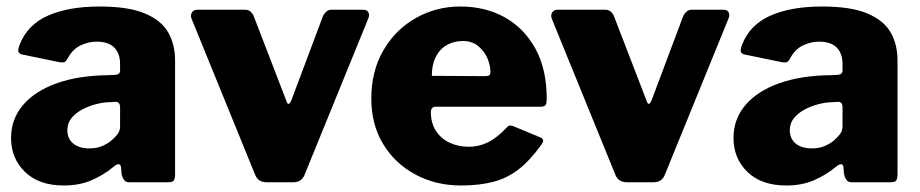

<svg xmlns="http://www.w3.org/2000/svg" viewBox="-20 -560 2828 590"><path d="M327 -46Q298 -22 261 -6Q224 10 176 10Q100 10 57 -31.5Q14 -73 14 -136Q14 -194 50.5 -237Q87 -280 154 -304Q221 -328 313 -329L334 -330Q338 -330 343.5 -332.5Q349 -335 349 -344V-363Q349 -396 331 -414Q313 -432 277 -432Q252 -432 227.5 -420.5Q203 -409 187 -379Q183 -372 179 -369.5Q175 -367 162 -369L46 -393Q40 -395 37 -400Q34 -405 40 -422Q64 -484 127.5 -512Q191 -540 286 -540Q374 -540 424.5 -519Q475 -498 496.5 -461Q518 -424 518 -374V-25Q518 -11 514 -5.5Q510 0 497 0H376Q365 0 359.5 -9.5Q354 -19 353 -31L352 -46Q349 -65 327 -46ZM349 -230Q349 -248 334 -247L318 -246Q300 -246 277.5 -240.5Q255 -235 234.5 -224.5Q214 -214 200.5 -198Q187 -182 187 -160Q187 -134 205 -119Q223 -104 255 -104Q277 -104 293.5 -111Q310 -118 321 -127Q333 -137 341 -147.5Q349 -158 349 -171V-230Z M1097 -530Q1108 -530 1112 -522Q1116 -514 1112 -504L916 -23Q907 0 882 0H799Q773 0 764 -23L568 -504Q565 -514 570 -522Q575 -530 586 -530H734Q743 -530 749.5 -524.5Q756 -519 759 -512L860 -250Q866 -231 875 -251L973 -512Q977 -519 983 -524.5Q989 -530 997 -530H1097Z M1304 -216Q1304 -182 1319.5 -158Q1335 -134 1361.5 -121.5Q1388 -109 1421 -109Q1451 -109 1479 -122.5Q1507 -136 1539 -170Q1543 -174 1546 -174.5Q1549 -175 1558 -172L1640 -138Q1656 -131 1644 -116Q1609 -67 1573.5 -39.5Q1538 -12 1495 -1Q1452 10 1397 10Q1319 10 1256 -24Q1193 -58 1157 -118Q1121 -178 1121 -257Q1121 -342 1158.5 -406Q1196 -470 1258.5 -505Q1321 -540 1394 -540Q1472 -540 1531.5 -506.5Q1591 -473 1625.5 -410Q1660 -347 1660 -257Q1660 -245 1657.5 -239Q1655 -233 1643 -232H1318Q1312 -232 1308 -228Q1304 -224 1304 -216ZM1470 -326Q1480 -326 1483.5 -328.5Q1487 -331 1487 -340Q1487 -359 1478 -380.5Q1469 -402 1450 -418Q1431 -434 1402 -434Q1375 -434 1353 -421.5Q1331 -409 1319 -385Q1307 -361 1307 -327Z M2204 -530Q2215 -530 2219 -522Q2223 -514 2219 -504L2023 -23Q2014 0 1989 0H1906Q1880 0 1871 -23L1675 -504Q1672 -514 1677 -522Q1682 -530 1693 -530H1841Q1850 -530 1856.5 -524.5Q1863 -519 1866 -512L1967 -250Q1973 -231 1982 -251L2080 -512Q2084 -519 2090 -524.5Q2096 -530 2104 -530H2204Z M2547 -46Q2518 -22 2481 -6Q2444 10 2396 10Q2320 10 2277 -31.5Q2234 -73 2234 -136Q2234 -194 2270.5 -237Q2307 -280 2374 -304Q2441 -328 2533 -329L2554 -330Q2558 -330 2563.5 -332.5Q2569 -335 2569 -344V-363Q2569 -396 2551 -414Q2533 -432 2497 -432Q2472 -432 2447.5 -420.5Q2423 -409 2407 -379Q2403 -372 2399 -369.5Q2395 -367 2382 -369L2266 -393Q2260 -395 2257 -400Q2254 -405 2260 -422Q2284 -484 2347.5 -512Q2411 -540 2506 -540Q2594 -540 2644.5 -519Q2695 -498 2716.5 -461Q2738 -424 2738 -374V-25Q2738 -11 2734 -5.5Q2730 0 2717 0H2596Q2585 0 2579.5 -9.5Q2574 -19 2573 -31L2572 -46Q2569 -65 2547 -46ZM2569 -230Q2569 -248 2554 -247L2538 -246Q2520 -246 2497.5 -240.5Q2475 -235 2454.5 -224.5Q2434 -214 2420.5 -198Q2407 -182 2407 -160Q2407 -134 2425 -119Q2443 -104 2475 -104Q2497 -104 2513.5 -111Q2530 -118 2541 -127Q2553 -137 2561 -147.5Q2569 -158 2569 -171V-230Z"/></svg>

Font: Libre Franklin Thin ExtraBold
Style: Regular
Weight: 800
Version: Version 3.000